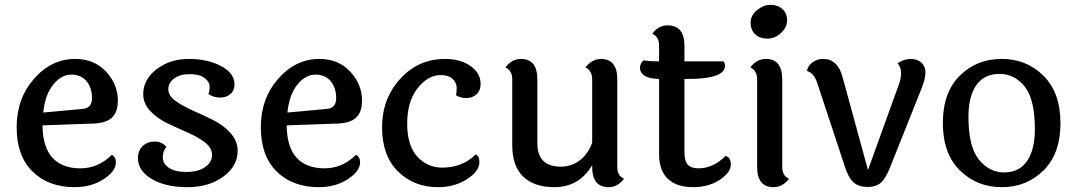

<svg xmlns="http://www.w3.org/2000/svg" viewBox="-20 -766 4460 795"><path d="M322 -315Q361 -318 361 -360Q361 -402 338.5 -429.5Q316 -457 275 -457Q234 -457 200.5 -416Q167 -375 159 -300ZM443 -125Q460 -116 460 -94Q460 -57 409 -24Q358 9 289 9Q181 9 115 -55.5Q49 -120 49 -239Q49 -358 121 -440Q193 -522 292 -522Q370 -522 419 -469.5Q468 -417 468 -350Q468 -301 442.5 -278Q417 -255 358 -254L156 -247Q157 -156 197.5 -112.5Q238 -69 312.5 -69Q387 -69 443 -125Z M951 -416Q951 -391 934 -376.5Q917 -362 890.5 -362Q864 -362 843 -377Q848 -387 848 -407Q848 -427 827 -443Q806 -459 765.5 -459Q725 -459 701 -441Q677 -423 677 -396.5Q677 -370 706.5 -348.5Q736 -327 778 -308.5Q820 -290 862.5 -269Q905 -248 934.5 -215Q964 -182 964 -142Q964 -78 904.5 -34.5Q845 9 755.5 9Q666 9 609 -24.5Q552 -58 551 -110Q551 -143 571 -161.5Q591 -180 620.5 -180Q650 -180 669 -158Q654 -140 654 -114Q654 -88 679.5 -71Q705 -54 752.5 -54Q800 -54 829 -74Q858 -94 858 -124Q858 -154 828.5 -176.5Q799 -199 757.5 -217Q716 -235 674 -255Q632 -275 602.5 -306Q573 -337 573 -376Q573 -437 628.5 -479.5Q684 -522 762 -522Q840 -522 895.5 -492.5Q951 -463 951 -416Z M1333 -315Q1372 -318 1372 -360Q1372 -402 1349.5 -429.5Q1327 -457 1286 -457Q1245 -457 1211.5 -416Q1178 -375 1170 -300ZM1454 -125Q1471 -116 1471 -94Q1471 -57 1420 -24Q1369 9 1300 9Q1192 9 1126 -55.5Q1060 -120 1060 -239Q1060 -358 1132 -440Q1204 -522 1303 -522Q1381 -522 1430 -469.5Q1479 -417 1479 -350Q1479 -301 1453.5 -278Q1428 -255 1369 -254L1167 -247Q1168 -156 1208.5 -112.5Q1249 -69 1323.5 -69Q1398 -69 1454 -125Z M1970 -419Q1970 -391 1953 -375.5Q1936 -360 1910.5 -360Q1885 -360 1868 -372Q1871 -382 1871 -402.5Q1871 -423 1854.5 -439Q1838 -455 1805 -455Q1751 -455 1708.5 -400Q1666 -345 1666 -254.5Q1666 -164 1707.5 -118Q1749 -72 1811 -72Q1895 -72 1950 -127Q1965 -119 1965 -95Q1965 -57 1913.5 -24Q1862 9 1794 9Q1694 9 1628 -56Q1562 -121 1562 -239Q1562 -357 1637 -439.5Q1712 -522 1823 -522Q1887 -522 1928.5 -492.5Q1970 -463 1970 -419Z M2536 -437V-74Q2536 -38 2564 -26Q2538 9 2500 9Q2432 9 2432 -75V-82Q2378 9 2275 9Q2192 9 2146.5 -34.5Q2101 -78 2101 -165V-438Q2101 -473 2073 -487Q2099 -522 2137 -522Q2205 -522 2205 -437V-173Q2205 -76 2302 -76Q2346 -76 2380 -101.5Q2414 -127 2432 -175V-438Q2432 -473 2404 -487Q2432 -522 2468 -522Q2536 -522 2536 -437Z M2814 -439V-136Q2814 -100 2827.5 -84.5Q2841 -69 2872 -69Q2933 -69 2984 -120Q3006 -116 3006 -84Q3006 -52 2960.5 -21.5Q2915 9 2848.5 9Q2782 9 2745.5 -25.5Q2709 -60 2709 -128V-439Q2668 -440 2649 -452.5Q2630 -465 2630 -485Q2630 -505 2645 -516Q2673 -512 2698 -512H2709V-578Q2709 -614 2681 -626Q2705 -661 2744 -661Q2814 -661 2814 -577V-512H2976Q2982 -503 2982 -494Q2982 -439 2826 -439Z M3171 -746Q3200 -746 3219.5 -728.5Q3239 -711 3239 -682Q3239 -653 3214 -629.5Q3189 -606 3157.5 -606Q3126 -606 3107 -624Q3088 -642 3088 -672.5Q3088 -703 3115 -724.5Q3142 -746 3171 -746ZM3219 -437V-74Q3219 -38 3247 -26Q3221 9 3183 9Q3115 9 3115 -75V-438Q3115 -473 3087 -487Q3113 -522 3151 -522Q3219 -522 3219 -437Z M3701 -414Q3711 -440 3711 -463.5Q3711 -487 3697 -504Q3723 -522 3751 -522Q3779 -522 3795.5 -506Q3812 -490 3812 -466.5Q3812 -443 3799 -408L3667 -77Q3649 -30 3629 -11Q3609 8 3572 8Q3535 8 3514 -11Q3493 -30 3478 -77L3363 -425Q3349 -465 3321 -472Q3325 -494 3344.5 -508Q3364 -522 3388 -522Q3449 -522 3469 -446L3574 -62Z M3990 -282Q3990 -159 4033 -105.5Q4076 -52 4138 -52Q4200 -52 4232.5 -99Q4265 -146 4265 -231Q4265 -355 4223 -407.5Q4181 -460 4118.5 -460Q4056 -460 4023 -414Q3990 -368 3990 -282ZM3884 -256.5Q3884 -383 3954 -452.5Q4024 -522 4127.5 -522Q4231 -522 4301 -452Q4371 -382 4371 -256Q4371 -130 4301 -60.5Q4231 9 4128 9Q4025 9 3954.5 -60.5Q3884 -130 3884 -256.5Z"/></svg>

Font: Laila Medium
Style: Regular
Weight: 500
Designer: Hitesh Malaviya
Foundry: Indian Type Foundry
Version: Version 1.302;PS 1.0;hotconv 1.0.78;makeotf.lib2.5.61930; tt